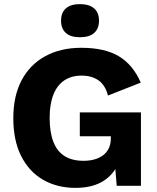

<svg xmlns="http://www.w3.org/2000/svg" viewBox="-20 -902 763 932"><path d="M346.4 10Q257.8 10 189.6 -29.1Q121.4 -68.2 83 -143.9Q44.6 -219.6 44.6 -328.8Q44.6 -435.6 84.7 -511.9Q124.8 -588.2 199.4 -629.1Q274 -670 375 -670Q487.4 -670 556.1 -629.4Q624.8 -588.8 663.4 -501L504 -438.2Q491 -489.2 457.9 -512.1Q424.8 -535 376.2 -535Q326.6 -535 291.9 -511.6Q257.2 -488.2 239.1 -442.5Q221 -396.8 221 -330Q221 -259.6 239.3 -213Q257.6 -166.4 294.3 -143.9Q331 -121.4 385.4 -121.4Q413.8 -121.4 437.9 -128Q462 -134.6 480.1 -148.1Q498.2 -161.6 508.1 -182.2Q518 -202.8 518 -230.8V-240.6H367.4V-356.4H664.2V0H546.6L533.6 -155.4L562 -130.8Q541.4 -63.4 486.9 -26.7Q432.4 10 346.4 10ZM367.6 -882Q413.2 -882 436.9 -861.3Q460.6 -840.6 460.6 -801.6Q460.6 -762.6 436.9 -741.9Q413.2 -721.2 367.6 -721.2Q323.2 -721.2 299.8 -741.9Q276.4 -762.6 276.4 -801.6Q276.4 -840.6 299.8 -861.3Q323.2 -882 367.6 -882Z"/></svg>

Font: Work Sans
Style: Regular
Weight: 400
Designer: Wei Huang
Foundry: Wei Huang
Version: Version 2.006; ttfautohint (v1.8.1.43-b0c9)